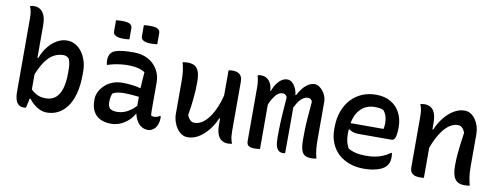

<svg xmlns="http://www.w3.org/2000/svg" viewBox="-63 -1090 3726 1433"><g transform="rotate(10 1800.0 -373.5)"><path d="M171 2Q169 3 165.5 3.5Q162 4 159 4Q156 4 153 4Q128 4 113 -10Q98 -24 91.5 -47.5Q85 -71 85 -99Q85 -175 85 -244.5Q85 -314 85 -380Q85 -446 85 -514Q85 -582 85 -656Q85 -686 81.5 -708.5Q78 -731 69 -750Q73 -751 77 -752Q81 -753 85 -753.5Q89 -754 93 -754.5Q97 -755 101 -755Q126 -755 146 -742.5Q166 -730 178.5 -701.5Q191 -673 191 -623Q191 -561 191 -499.5Q191 -438 191 -377.5Q191 -317 191 -256Q191 -195 191 -134Q191 -121 190 -106.5Q189 -92 187.5 -78Q186 -64 183 -50Q180 -36 177 -22.5Q174 -9 171 2ZM174 -69V-158Q201 -126 231.5 -109Q262 -92 303 -92Q348 -92 377.5 -116.5Q407 -141 421.5 -188.5Q436 -236 436 -306V-316Q436 -349 433.5 -371Q431 -393 423 -412Q416 -421 405 -427Q394 -433 379 -433Q340 -433 305 -413.5Q270 -394 239.5 -349Q209 -304 181 -228V-380H198Q216 -429 245.5 -466Q275 -503 312 -524Q349 -545 388 -545Q420 -545 449 -529.5Q478 -514 499 -486Q520 -458 532.5 -420.5Q545 -383 545 -338V-318Q545 -232 528 -169Q511 -106 481 -66.5Q451 -27 412.5 -8Q374 11 331 11Q302 11 275.5 -1Q249 -13 228 -31.5Q207 -50 194 -69Z M1099 -353Q1099 -328 1099 -303Q1099 -278 1099 -253Q1099 -228 1099 -202.5Q1099 -177 1099 -152Q1099 -138 1099.5 -126.5Q1100 -115 1101 -103Q1106 -100 1112 -98.5Q1118 -97 1123 -97Q1135 -97 1146 -100.5Q1157 -104 1166 -111H1172Q1173 -106 1173.5 -102.5Q1174 -99 1174 -94Q1174 -71 1166.5 -49.5Q1159 -28 1147 -15Q1134 -3 1121.5 2.5Q1109 8 1095 8Q1071 8 1050.5 -3.5Q1030 -15 1016.5 -34.5Q1003 -54 995 -79Q987 -104 987 -130Q987 -158 987 -187.5Q987 -217 987 -240Q987 -274 988.5 -302Q990 -330 992 -357Q994 -384 996 -412Q979 -423 960 -429.5Q941 -436 918.5 -439Q896 -442 868 -442Q838 -442 812 -439Q786 -436 762.5 -431Q739 -426 716 -418H710Q709 -425 707.5 -434Q706 -443 706 -453Q706 -470 711 -486Q716 -502 727 -512Q737 -523 759 -530Q781 -537 814 -540.5Q847 -544 891 -544Q942 -544 980.5 -528.5Q1019 -513 1045.5 -486Q1072 -459 1085.5 -425Q1099 -391 1099 -353ZM776 -146Q776 -113 792 -99Q808 -85 847 -85Q872 -85 898 -94Q924 -103 951 -123Q978 -143 1003 -175L1008 -96H988Q974 -69 948.5 -45Q923 -21 889.5 -5.5Q856 10 816 10Q768 10 734 -7Q700 -24 682 -57.5Q664 -91 664 -141V-147Q664 -178 678 -206Q692 -234 716.5 -257Q741 -280 774.5 -293Q808 -306 847 -306Q888 -306 923.5 -301.5Q959 -297 985 -289.5Q1011 -282 1021 -273Q1027 -268 1031 -260.5Q1035 -253 1037 -241.5Q1039 -230 1039 -214Q1011 -221 983 -224.5Q955 -228 927.5 -230Q900 -232 874 -232Q845 -232 824 -227.5Q803 -223 787 -213Q782 -199 779 -183.5Q776 -168 776 -149ZM720 -757Q732 -759 745 -759.5Q758 -760 769 -760Q789 -760 805.5 -757Q822 -754 832.5 -744.5Q843 -735 843 -718V-634Q831 -632 818 -631.5Q805 -631 793 -631Q775 -631 758 -634.5Q741 -638 730.5 -647.5Q720 -657 720 -675ZM931 -757Q943 -759 956 -759.5Q969 -760 980 -760Q1000 -760 1016.5 -757Q1033 -754 1043.5 -744.5Q1054 -735 1054 -718V-634Q1042 -632 1029 -631.5Q1016 -631 1004 -631Q986 -631 969 -634.5Q952 -638 941.5 -647.5Q931 -657 931 -675Z M1303 -539Q1333 -539 1354 -528Q1375 -517 1386 -488Q1397 -459 1397 -406Q1397 -374 1395.5 -345Q1394 -316 1391 -286Q1388 -256 1384 -224Q1380 -192 1373 -154Q1383 -130 1396.5 -117.5Q1410 -105 1429 -105Q1457 -105 1484 -121.5Q1511 -138 1536.5 -171.5Q1562 -205 1583.5 -257Q1605 -309 1621 -381V-170H1606Q1584 -118 1551 -77.5Q1518 -37 1479 -13.5Q1440 10 1397 10Q1372 10 1351 -3Q1330 -16 1314.5 -38.5Q1299 -61 1290 -89Q1281 -117 1281 -145Q1281 -187 1281 -228Q1281 -269 1281 -310Q1281 -351 1281 -391Q1281 -434 1277.5 -465Q1274 -496 1264 -535Q1274 -537 1283 -538Q1292 -539 1303 -539ZM1642 -538Q1669 -538 1685.5 -529.5Q1702 -521 1709.5 -505.5Q1717 -490 1717 -467Q1717 -401 1717 -338.5Q1717 -276 1717 -215.5Q1717 -155 1717 -95Q1717 -75 1718.5 -58.5Q1720 -42 1723.5 -27.5Q1727 -13 1733 0Q1728 1 1722.5 2Q1717 3 1711.5 3.5Q1706 4 1701 4Q1676 4 1655.5 -8Q1635 -20 1623.5 -48.5Q1612 -77 1612 -127Q1612 -197 1612 -266.5Q1612 -336 1612 -404Q1612 -472 1612 -535Q1618 -537 1622.5 -537Q1627 -537 1631.5 -537.5Q1636 -538 1642 -538Z M2372 0Q2366 1 2360 2Q2354 3 2347.5 3.5Q2341 4 2333 4Q2304 4 2285.5 -6Q2267 -16 2258 -44Q2249 -72 2249 -125Q2249 -151 2249.5 -177Q2250 -203 2251 -230Q2252 -257 2254.5 -285.5Q2257 -314 2259.5 -345.5Q2262 -377 2265 -411Q2261 -424 2253 -430Q2245 -436 2233 -436Q2211 -436 2191 -421Q2171 -406 2153.5 -378Q2136 -350 2123 -312V-441H2141Q2156 -471 2175.5 -494.5Q2195 -518 2217.5 -531.5Q2240 -545 2262 -545Q2282 -545 2298.5 -534Q2315 -523 2328 -506Q2341 -489 2348.5 -469Q2356 -449 2356 -430Q2356 -394 2356 -358Q2356 -322 2356 -286.5Q2356 -251 2356 -215.5Q2356 -180 2356 -144Q2356 -101 2359 -70Q2362 -39 2372 0ZM2135 0Q2133 1 2130.5 1.5Q2128 2 2125 2.5Q2122 3 2119 3Q2099 3 2086 -7Q2073 -17 2066 -40.5Q2059 -64 2059 -105Q2059 -132 2059.5 -158.5Q2060 -185 2061 -213Q2062 -241 2064 -271.5Q2066 -302 2068.5 -336Q2071 -370 2074 -410Q2071 -419 2066 -425Q2061 -431 2054.5 -433.5Q2048 -436 2039 -436Q2021 -436 2004 -423.5Q1987 -411 1969.5 -383Q1952 -355 1934 -307L1932 -438H1949Q1962 -473 1979 -496Q1996 -519 2015.5 -531.5Q2035 -544 2056 -544Q2076 -544 2090.5 -532.5Q2105 -521 2115 -503.5Q2125 -486 2130 -468Q2135 -450 2135 -435Q2135 -381 2135.5 -326.5Q2136 -272 2136 -217.5Q2136 -163 2135.5 -109Q2135 -55 2135 0ZM1945 2Q1941 3 1936.5 3.5Q1932 4 1928 4.5Q1924 5 1918.5 5.5Q1913 6 1908 6Q1893 6 1881 4Q1869 2 1861 -2.5Q1853 -7 1848.5 -16Q1844 -25 1844 -39Q1844 -106 1844 -172.5Q1844 -239 1844 -306Q1844 -373 1844 -439Q1844 -470 1841.5 -491Q1839 -512 1832 -536Q1836 -537 1840 -538Q1844 -539 1847.5 -539.5Q1851 -540 1855 -540Q1859 -540 1863 -540Q1879 -540 1893.5 -533Q1908 -526 1919.5 -513Q1931 -500 1938 -479.5Q1945 -459 1945 -431Q1945 -359 1945 -286.5Q1945 -214 1945 -142Q1945 -70 1945 2Z M2728 -547Q2795 -547 2841 -520Q2887 -493 2911.5 -445.5Q2936 -398 2936 -338V-333Q2936 -299 2932 -277.5Q2928 -256 2920 -246Q2912 -236 2900 -236H2648Q2625 -236 2607 -242Q2589 -248 2577 -258L2559 -248L2560 -305H2827Q2829 -315 2830.5 -326Q2832 -337 2832 -347Q2832 -378 2824.5 -401.5Q2817 -425 2801 -444Q2787 -450 2772.5 -452.5Q2758 -455 2734 -455Q2661 -455 2616 -398.5Q2571 -342 2571 -229V-220Q2571 -188 2577.5 -162.5Q2584 -137 2596 -116Q2623 -100 2655 -92.5Q2687 -85 2734 -85Q2769 -85 2800 -90.5Q2831 -96 2859.5 -108Q2888 -120 2914 -139H2920Q2921 -132 2922 -124.5Q2923 -117 2923 -108Q2923 -82 2916 -64.5Q2909 -47 2896 -34Q2880 -18 2854.5 -7.5Q2829 3 2798 8Q2767 13 2731 13Q2674 13 2625.5 -4Q2577 -21 2541 -53.5Q2505 -86 2485 -133Q2465 -180 2465 -240V-250Q2465 -320 2485 -375Q2505 -430 2541 -468.5Q2577 -507 2624.5 -527Q2672 -547 2728 -547Z M3534 0Q3524 2 3515 3Q3506 4 3495 4Q3466 4 3444.5 -7Q3423 -18 3411.5 -47.5Q3400 -77 3400 -129Q3400 -171 3403 -209.5Q3406 -248 3411.5 -289.5Q3417 -331 3424 -381Q3415 -405 3401.5 -417.5Q3388 -430 3368 -430Q3341 -430 3314 -414Q3287 -398 3261.5 -366.5Q3236 -335 3213 -287.5Q3190 -240 3171 -176L3169 -365H3193Q3215 -417 3247.5 -457.5Q3280 -498 3319.5 -521.5Q3359 -545 3400 -545Q3426 -545 3447 -532Q3468 -519 3483.5 -496.5Q3499 -474 3507.5 -446Q3516 -418 3516 -390Q3516 -349 3516 -308Q3516 -267 3516 -226Q3516 -185 3516 -144Q3516 -101 3520 -70Q3524 -39 3534 0ZM3187 2Q3182 3 3177 3.5Q3172 4 3167.5 4Q3163 4 3158 4Q3137 4 3122 0Q3107 -4 3098 -12.5Q3089 -21 3085 -32Q3081 -43 3081 -58Q3081 -109 3081 -158Q3081 -207 3081 -254.5Q3081 -302 3081 -348.5Q3081 -395 3081 -441Q3081 -471 3077.5 -493.5Q3074 -516 3065 -535Q3071 -537 3076 -537.5Q3081 -538 3086.5 -539Q3092 -540 3097 -540Q3124 -540 3144.5 -527.5Q3165 -515 3176 -486.5Q3187 -458 3187 -408Q3187 -339 3187 -268.5Q3187 -198 3187 -129.5Q3187 -61 3187 2Z"/></g></svg>

Font: Recursive Monospace Casual Medium
Style: Regular
Weight: 500
Version: Version 1.047